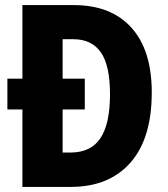

<svg xmlns="http://www.w3.org/2000/svg" viewBox="-20 -734 660 754"><path d="M270 -714Q416 -714 496 -625.5Q576 -537 576 -371Q576 -190 492 -95Q408 0 258 0H68V-304H9V-425H68V-714ZM268 -580H226V-425H313V-304H226V-135H257Q337 -135 374.5 -191.5Q412 -248 412 -364Q412 -477 376 -528.5Q340 -580 268 -580Z"/></svg>

Font: Noto Sans Lao Condensed ExtraBold
Style: Regular
Weight: 800
Width: 3
Designer: Monotype Design Team
Foundry: Monotype Imaging Inc.
Version: Version 2.003; ttfautohint (v1.8.4.7-5d5b)